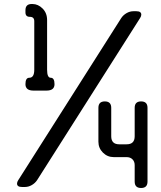

<svg xmlns="http://www.w3.org/2000/svg" viewBox="-20 -834 805 958"><path d="M548 -50H612Q630 -50 641 -39Q652 -28 652 -10V72Q652 104 684 104Q716 104 716 72V-296Q716 -328 684 -328Q652 -328 652 -296V-154Q652 -114 612 -114H575Q535 -114 535 -154V-296Q535 -328 503 -328Q471 -328 471 -296V-127Q471 -95 493.5 -72.5Q516 -50 548 -50ZM65 82Q65 99 90 99H104Q122 99 138.5 89.5Q155 80 165 65L679 -744Q685 -753 685 -761Q685 -778 660 -778H646Q628 -778 611.5 -768.5Q595 -759 585 -744L71 65Q65 74 65 82ZM107 -414Q107 -382 147 -382H212Q252 -382 252 -414Q252 -446 233 -446Q215 -446 215 -486V-734Q215 -769 192.5 -791.5Q170 -814 142 -814H138Q107 -814 107 -783V-772Q107 -750 129 -750Q151 -750 151 -728V-486Q151 -446 126 -446Q107 -446 107 -414Z"/></svg>

Font: WDXL Lubrifont JP N
Style: Regular
Weight: 400
Designer: [WDXL Lubrifont] Copyright 2020-2022 (c) NightFurySL2001, Skr-ZERO; [ZCOOL QingKe HuangYou] Copyright 2018-2022 (c) The 
Version: Version 2.001;hotconv 1.1.1;makeotfexe 2.6.0